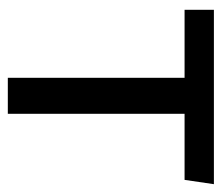

<svg xmlns="http://www.w3.org/2000/svg" viewBox="-58 -509 567 491"><g transform="rotate(90 225.5 -263.5)"><path d="M440 -452H271V0H179V-452H5V-527H451Z"/></g></svg>

Font: Fira GO
Style: Regular
Weight: 400
Designer: Carrois Corporate
Foundry: Carrois Corporate GbR
Version: Version 0.300